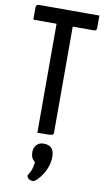

<svg xmlns="http://www.w3.org/2000/svg" viewBox="-104 -748 584 1065"><g transform="rotate(10 187.5 -216.0)"><path d="M140 0V-688Q140 -688 142.5 -689.5Q145 -691 158 -691H213Q227 -691 229 -689.5Q231 -688 231 -688V-17Q231 -9 227 -5.5Q223 -2 204 -1Q185 0 140 0ZM9 -614V-682Q9 -700 26 -700H366V-632Q366 -622 362.5 -618Q359 -614 349 -614ZM163 268Q150 268 141 263Q132 258 127 244Q144 215 148.5 198.5Q153 182 155 162Q142 153 136.5 140Q131 127 131 109Q131 85 146 69Q161 53 185 53Q215 53 230 69Q245 85 245 117Q245 145 235.5 172.5Q226 200 211.5 221.5Q197 243 183.5 255.5Q170 268 163 268Z"/></g></svg>

Font: Yanone Kaffeesatz Medium
Style: Regular
Weight: 500
Designer: Yanone (Cyrillic: Daniel Pouzeot, Huerta Tipografica, and Cyreal)
Foundry: Yanone
Version: Version 2.003